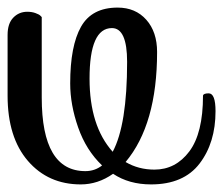

<svg xmlns="http://www.w3.org/2000/svg" viewBox="-30 -483 588 506"><path d="M505 -231Q506 -237 520 -237Q538 -237 538 -190Q538 -107 496 -52Q454 3 368 3Q310 3 268 -25Q228 3 183 3Q97 3 43.5 -59Q-10 -121 -10 -231V-391Q-10 -421 5 -436.5Q20 -452 42 -452Q54 -452 63.5 -448.5Q73 -445 76 -442L80 -438V-226Q80 -32 195 -32Q220 -32 239 -47Q197 -87 176 -147Q155 -207 155 -263Q155 -362 183.5 -412.5Q212 -463 280 -463Q327 -463 355.5 -431Q384 -399 384 -346Q384 -155 301 -56Q335 -36 377 -36Q433 -36 469 -84Q505 -132 505 -231ZM265 -409Q206 -409 206 -276Q206 -151 267 -83Q305 -154 305 -320Q305 -409 265 -409Z"/></svg>

Font: Sofia
Style: Regular
Weight: 400
Designer: Paula Nazal and Daniel Hernndez
Foundry: Paula Nazal, Daniel Hernndez
Version: Version 1.001